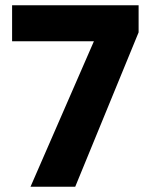

<svg xmlns="http://www.w3.org/2000/svg" viewBox="-20 -803 579 730"><path d="M96 -93H266L507 -680V-783H26V-646H337Z"/></svg>

Font: Noto Sans Kannada UI SemiCondensed ExtraBold
Style: Regular
Weight: 800
Width: 4
Designer: Jelle Bosma - Monotype Design Team
Foundry: Monotype Imaging Inc.
Version: Version 2.005